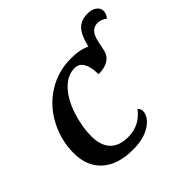

<svg xmlns="http://www.w3.org/2000/svg" viewBox="-207 -1079 1305 1305"><g transform="rotate(-45 445.5 -427.0)"><path d="M648.9 -711.9Q668 -791 702.9 -827.4Q737.8 -863.8 800.8 -863.8Q840.3 -863.8 865.7 -845.9Q891.1 -828.1 891.1 -797.9Q891.1 -786.6 885.5 -771.5Q879.9 -756.3 868.2 -746.1Q856.9 -755.9 839.1 -763.4Q821.3 -771 804.2 -771Q772.5 -771 750.5 -749.8Q728.5 -728.5 717.8 -679.2L703.1 -607.9Q693.8 -564.9 658.2 -542Q622.6 -519 562 -519Q562 -587.9 540.5 -626Q519 -664.1 477.1 -664.1Q408.2 -664.1 352.1 -606.4Q295.9 -548.8 262.5 -449.5Q229 -350.1 229 -252.9Q229 -167.5 272.5 -120.8Q315.9 -74.2 401.9 -74.2Q458.5 -74.2 503.4 -96.9Q548.3 -119.6 582 -165Q587.9 -160.6 593.5 -151.4Q599.1 -142.1 599.1 -130.9Q599.1 -75.2 534.7 -32.7Q470.2 9.8 366.2 9.8Q221.2 9.8 142.1 -61.3Q63 -132.3 63 -258.8Q63 -381.8 120.4 -491.2Q177.7 -600.6 279.3 -664.3Q380.9 -728 504.9 -728Q550.8 -728 585.9 -720.7Q621.1 -713.4 646 -700.2Z"/></g></svg>

Font: Droid Serif
Style: Bold Italic
Weight: 700
Italic angle: -12°
Designer: Monotype Design team
Foundry: Monotype Imaging Inc.
Version: Version 1.03